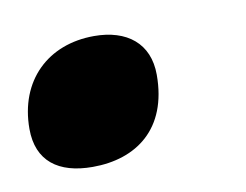

<svg xmlns="http://www.w3.org/2000/svg" viewBox="-39 -224 361 282"><g transform="rotate(-10 141.0 -82.5)"><path d="M80 12C145 12 196 -24 196 -105C196 -152 164 -177 115 -177C46 -177 -2 -131 -2 -59C-2 -11 29 12 80 12Z"/></g></svg>

Font: Noto Sans UI SemiCondensed Black
Style: Italic
Weight: 900
Width: 4
Italic angle: -372°
Designer: Monotype Design Team
Foundry: Monotype Imaging Inc.
Version: Version 1.901